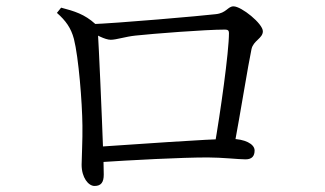

<svg xmlns="http://www.w3.org/2000/svg" viewBox="-20 -648 1040 614"><path d="M665.2 -175.3 727.8 -173.8C748.9 -286.3 773.9 -442.7 784.3 -491C790.2 -518.4 820.6 -525.3 820.6 -548C820.6 -572.4 752.1 -627.7 726.8 -627.7C708.1 -627.7 704.3 -605.9 669.2 -602.6C627.7 -597.6 351.6 -573.2 268.3 -570.6V-549.3C283.6 -537.9 316.2 -520.8 334 -520.8C352.4 -520.8 380.5 -530.8 413.1 -534.2C467.9 -540.1 636.2 -553.4 700.1 -553.4C709 -553.4 712.2 -549.7 712.2 -542.5C712.2 -481.5 684.9 -288.3 665.2 -175.3ZM282.3 -53.3C303.4 -53.3 311.8 -65.2 311.8 -89.7C311.8 -117.8 310.6 -136.3 309.8 -166.4C305.7 -283 296 -500.3 293 -545.9C292 -559.3 291.8 -564.9 284.5 -571.6C250.7 -602.3 218.1 -612.4 175.5 -623.5L162 -606.8C190.4 -581.8 207 -558.7 216.4 -523.5C231.4 -464.4 242.9 -320.7 243.6 -246C244.4 -203 241 -141.4 241 -121.1C241 -80.2 262.6 -53.3 282.3 -53.3ZM280.9 -177.8 281.1 -128.3C407.4 -136.5 559.4 -144.5 644.4 -144.5C690.4 -144.5 742.8 -138.4 765.3 -138.4C786.5 -138.4 794.2 -149.8 794.2 -166.8C794.2 -188 761.7 -203.8 719.9 -203.8C643.6 -203.8 406.6 -185.7 280.9 -177.8Z"/></svg>

Font: Source Han Serif TW VF
Style: Regular
Weight: 250
Designer: Ryoko NISHIZUKA 西塚涼子 (kana & ideographs); Frank Grießhammer (Latin, Greek & Cyrillic); Wenlong ZHANG 张文龙 (bopomofo); San
Foundry: Adobe
Version: Version 2.002;hotconv 1.1.0;makeotfexe 2.6.0